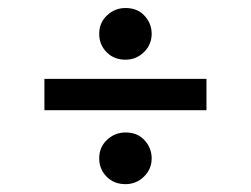

<svg xmlns="http://www.w3.org/2000/svg" viewBox="-20 -602 626 479"><path d="M293 -582Q321.8 -582 338.9 -564.5Q358.4 -544.4 358.4 -517.6Q358.4 -490.7 338.9 -471.7Q319.8 -453.1 293 -453.1Q265.1 -453.1 247.1 -470.7Q227.5 -489.7 227.5 -517.6Q227.5 -545.4 247.1 -563.7Q266.6 -582 293 -582ZM293 -271.5Q321.8 -271.5 338.9 -253.9Q358.4 -233.9 358.4 -207Q358.4 -180.2 338.9 -161.1Q319.8 -142.6 293 -142.6Q265.1 -142.6 247.1 -160.2Q227.5 -179.2 227.5 -207Q227.5 -234.9 247.1 -253.2Q266.6 -271.5 293 -271.5ZM90.8 -327.1V-405.3H495.1V-327.1Z"/></svg>

Font: Consola Mono
Style: Book
Weight: 400
Monospace: yes
Version: Version 2.001